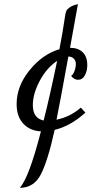

<svg xmlns="http://www.w3.org/2000/svg" viewBox="-20 -742 466 924"><path d="M60 -241Q60 -328 123 -405Q186 -482 266 -505Q282 -587 294 -670Q296 -682 299.5 -690Q303 -698 317 -707.5Q331 -717 355 -722L317 -512Q356 -512 378 -490.5Q400 -469 400 -429Q400 -401 388.5 -379.5Q377 -358 355 -358Q337 -358 322 -377Q331 -381 338 -399Q345 -417 345 -435Q345 -450 335 -460Q325 -470 309 -470Q266 -234 252 -166Q317 -179 369 -224L391 -200Q319 -135 243 -117Q210 33 176.5 97.5Q143 162 75 162Q119 115 177 -110Q125 -112 92.5 -146.5Q60 -181 60 -241ZM138 -236Q138 -173 190 -162Q218 -271 255 -449Q205 -416 171.5 -353.5Q138 -291 138 -236Z"/></svg>

Font: TypoPRO Dancing Script
Style: Bold
Weight: 700
Designer: Pablo Impallari
Foundry: Pablo Impallari. www.impallari.com Igino Marini. www.ikern.com
Version: Version 1.002